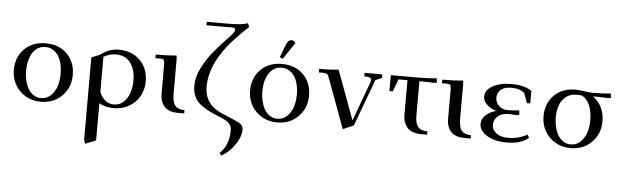

<svg xmlns="http://www.w3.org/2000/svg" viewBox="-58 -972 4846 1501"><g transform="rotate(5 2364.5 -221.5)"><path d="M41 -223.1Q41 -323.2 104.7 -387.7Q168.5 -452.1 272 -452.1Q376.5 -452.1 440.2 -388.2Q503.9 -324.2 503.9 -223.1Q503.9 -126.5 439 -59.8Q374 6.8 272 6.8Q205.1 6.8 151.9 -24.7Q98.6 -56.2 69.8 -108.4Q41 -160.6 41 -223.1ZM137.2 -223.1Q137.2 -185.1 145.5 -149.9Q153.8 -114.7 169.9 -85.9Q186 -57.1 212.4 -39.6Q238.8 -22 272 -22Q316.4 -22 348.1 -52.2Q379.9 -82.5 394 -127Q408.2 -171.4 408.2 -223.1Q408.2 -278.8 393.8 -323Q379.4 -367.2 347.9 -395Q316.4 -422.9 272 -422.9Q227.5 -422.9 196.5 -395Q165.5 -367.2 151.4 -323Q137.2 -278.8 137.2 -223.1Z M636.2 274.9V-373L700.2 -398.9Q769 -452.1 843.8 -452.1Q948.7 -452.1 1012.5 -388.2Q1076.2 -324.2 1076.2 -223.1Q1076.2 -160.2 1047.6 -107.9Q1019 -55.7 965.3 -24.4Q911.6 6.8 843.8 6.8Q781.2 6.8 730 -21V270L647.9 303.2ZM730 -110.8Q746.1 -70.3 774.9 -46.1Q803.7 -22 843.8 -22Q888.2 -22 919.9 -52.2Q951.7 -82.5 965.8 -127Q980 -171.4 980 -223.1Q980 -306.6 940.9 -359.9Q901.9 -413.1 828.1 -413.1Q775.4 -413.1 730 -386.2Z M1135.7 -411.1V-439Q1229 -439 1298.8 -445.8L1301.8 -418V-141.1Q1301.8 -79.6 1324.7 -52.7Q1347.7 -25.9 1397.9 -25.9V0H1344.7Q1314 0 1289.6 -8.1Q1265.1 -16.1 1250.2 -29.1Q1235.4 -42 1225.6 -60.3Q1215.8 -78.6 1211.9 -97.2Q1208 -115.7 1208 -136.2V-371.1Q1208 -396 1200.9 -403.6Q1193.8 -411.1 1168.9 -411.1Z M1457.5 -223.1Q1457.5 -257.3 1466.8 -293.2Q1476.1 -329.1 1494.1 -363.8Q1512.2 -398.4 1530.5 -428Q1548.8 -457.5 1575.7 -490.2Q1602.5 -522.9 1619.9 -543Q1637.2 -563 1662.6 -589.8Q1669.9 -597.7 1684.3 -612.8Q1698.7 -627.9 1705.8 -635.5Q1712.9 -643.1 1721.4 -653.8Q1730 -664.6 1733.6 -672.4Q1737.3 -680.2 1737.3 -687Q1737.3 -696.3 1731.2 -699.2Q1725.1 -702.1 1711.4 -702.1H1510.7V-729H1678.7Q1790.5 -729 1832.5 -746.1L1844.7 -717.8Q1812.5 -687.5 1787.8 -663.3Q1763.2 -639.2 1731.2 -604Q1699.2 -568.8 1675.8 -538.1Q1652.3 -507.3 1628.2 -468Q1604 -428.7 1588.6 -391.4Q1573.2 -354 1563.5 -310.3Q1553.7 -266.6 1553.7 -223.1Q1553.7 -80.1 1702.6 -21Q1811 22.5 1837.2 39.1Q1863.3 55.7 1863.3 85.9Q1863.3 141.1 1820.8 204.1Q1778.3 267.1 1715.3 303.2L1699.7 283.2Q1732.9 254.9 1752.2 209Q1771.5 163.1 1771.5 104Q1771.5 88.4 1769 77.6Q1766.6 66.9 1758.1 54Q1749.5 41 1730.5 29.1Q1711.4 17.1 1681.6 4.9Q1631.8 -15.1 1599.1 -31Q1566.4 -46.9 1537.4 -66.9Q1508.3 -86.9 1491.9 -108.6Q1475.6 -130.4 1466.6 -158.9Q1457.5 -187.5 1457.5 -223.1Z M1895 -223.1Q1895 -323.2 1958.7 -387.7Q2022.5 -452.1 2126 -452.1Q2230.5 -452.1 2294.2 -388.2Q2357.9 -324.2 2357.9 -223.1Q2357.9 -126.5 2293 -59.8Q2228 6.8 2126 6.8Q2059.1 6.8 2005.9 -24.7Q1952.6 -56.2 1923.8 -108.4Q1895 -160.6 1895 -223.1ZM1991.2 -223.1Q1991.2 -185.1 1999.5 -149.9Q2007.8 -114.7 2023.9 -85.9Q2040 -57.1 2066.4 -39.6Q2092.8 -22 2126 -22Q2170.4 -22 2202.1 -52.2Q2233.9 -82.5 2248 -127Q2262.2 -171.4 2262.2 -223.1Q2262.2 -278.8 2247.8 -323Q2233.4 -367.2 2201.9 -395Q2170.4 -422.9 2126 -422.9Q2081.5 -422.9 2050.5 -395Q2019.5 -367.2 2005.4 -323Q1991.2 -278.8 1991.2 -223.1ZM2104 -502 2138.2 -594.2Q2147.9 -621.6 2158.4 -632.3Q2168.9 -643.1 2186 -643.1Q2203.6 -643.1 2215.8 -624L2127.9 -493.2Z M2418 -411.1V-439Q2505.9 -439 2570.8 -445.8L2712.9 -60.1L2827.1 -370.1Q2830.1 -378.9 2830.1 -387.2Q2830.1 -411.1 2788.1 -411.1H2774.9V-439H2914.1V-411.1L2863.8 -390.1L2727.1 -22L2643.1 14.2L2501 -371.1Q2492.2 -396 2483.9 -403.3Q2475.6 -410.6 2452.1 -411.1Z M2980.5 -314V-439H3207.5Q3270.5 -439 3340.8 -445.8L3343.8 -418V-411.1L3315.4 -408.2Q3285.6 -411.1 3238.8 -411.1H3207.5V-141.1Q3207.5 -79.6 3230.5 -52.7Q3253.4 -25.9 3303.7 -25.9V0H3260.7Q3219.2 0 3189.5 -11.7Q3159.7 -23.4 3143.8 -43.9Q3127.9 -64.5 3120.8 -87.2Q3113.8 -109.9 3113.8 -136.2V-411.1H3043.5L3006.8 -314Z M3384.3 -411.1V-439Q3477.5 -439 3547.4 -445.8L3550.3 -418V-141.1Q3550.3 -79.6 3573.2 -52.7Q3596.2 -25.9 3646.5 -25.9V0H3593.3Q3562.5 0 3538.1 -8.1Q3513.7 -16.1 3498.8 -29.1Q3483.9 -42 3474.1 -60.3Q3464.4 -78.6 3460.4 -97.2Q3456.5 -115.7 3456.5 -136.2V-371.1Q3456.5 -396 3449.5 -403.6Q3442.4 -411.1 3417.5 -411.1Z M3712.9 -120.1Q3712.9 -158.7 3742.9 -188.2Q3772.9 -217.8 3826.2 -231.9Q3777.3 -247.6 3749.8 -275.1Q3722.2 -302.7 3722.2 -335.9Q3722.2 -386.7 3779.1 -419.4Q3835.9 -452.1 3927.2 -452.1Q4028.8 -452.1 4085.9 -412.1V-314H4060.1L4031.2 -390.1Q3998.5 -422.9 3927.2 -422.9Q3874 -422.9 3845.9 -398.4Q3817.9 -374 3817.9 -335.9Q3817.9 -299.8 3845 -272.9Q3872.1 -246.1 3914.1 -246.1Q3954.6 -246.1 4004.9 -252L4007.8 -224.1V-216.8L3980 -213.9Q3948.2 -216.8 3927.2 -216.8Q3870.1 -216.8 3839.6 -189.2Q3809.1 -161.6 3809.1 -120.1Q3809.1 -84.5 3842.5 -57.6Q3876 -30.8 3937 -30.8Q4017.6 -30.8 4085.9 -68.8L4100.1 -44.9Q4039.1 6.8 3927.2 6.8Q3834 6.8 3773.4 -30.3Q3712.9 -67.4 3712.9 -120.1Z M4197.8 -223.1Q4197.8 -323.2 4261.5 -387.7Q4325.2 -452.1 4428.7 -452.1Q4455.6 -452.1 4496.6 -445.6Q4537.6 -439 4564 -439Q4636.2 -439 4706.5 -445.8L4710 -418V-411.1L4681.6 -408.2Q4651.9 -411.1 4605 -411.1H4569.8Q4613.3 -380.9 4637 -332Q4660.6 -283.2 4660.6 -223.1Q4660.6 -126.5 4595.7 -59.8Q4530.8 6.8 4428.7 6.8Q4361.8 6.8 4308.6 -24.7Q4255.4 -56.2 4226.6 -108.4Q4197.8 -160.6 4197.8 -223.1ZM4293.9 -223.1Q4293.9 -185.1 4302.2 -149.9Q4310.5 -114.7 4326.7 -85.9Q4342.8 -57.1 4369.1 -39.6Q4395.5 -22 4428.7 -22Q4473.1 -22 4504.9 -52.2Q4536.6 -82.5 4550.8 -127Q4564.9 -171.4 4564.9 -223.1Q4564.9 -291 4543 -342.3Q4521 -393.6 4478.5 -412.1Q4463.4 -413.1 4439 -413.1Q4391.1 -413.1 4357.7 -386.5Q4324.2 -359.9 4309.1 -317.9Q4293.9 -275.9 4293.9 -223.1Z"/></g></svg>

Font: Dihjauti S
Style: Bold
Weight: 700
Designer: T. Christopher White
Version: Version 3.0.0